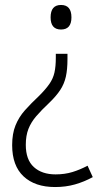

<svg xmlns="http://www.w3.org/2000/svg" viewBox="-20 -560 415 774"><path d="M252 -322Q252 -280 245.5 -251Q239 -222 223 -197.5Q207 -173 179 -146Q147 -116 126 -91.5Q105 -67 94.5 -40Q84 -13 84 24Q84 84 116.5 113.5Q149 143 204 143Q241 143 272 133.5Q303 124 333 108L354 154Q319 173 282 183.5Q245 194 202 194Q121 194 75 151Q29 108 29 25Q29 -21 42.5 -54.5Q56 -88 80.5 -115.5Q105 -143 138 -174Q164 -200 179 -221.5Q194 -243 199.5 -267.5Q205 -292 205 -327V-343H252ZM268 -490Q268 -441 226 -441Q184 -441 184 -490Q184 -540 226 -540Q268 -540 268 -490Z"/></svg>

Font: Noto Sans Gurmukhi SemiCondensed Light
Style: Regular
Weight: 300
Width: 4
Designer: Jelle Bosma - Monotype Design Team
Foundry: Monotype Imaging Inc.
Version: Version 2.004; ttfautohint (v1.8.4.7-5d5b)